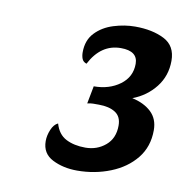

<svg xmlns="http://www.w3.org/2000/svg" viewBox="-55 -825 485 503"><g transform="rotate(10 187.5 -573.0)"><path d="M181 -374Q144 -374 115.5 -388.5Q87 -403 87 -436Q87 -451 93.5 -466.5Q100 -482 111 -487Q119 -459 140.5 -448Q162 -437 192 -437Q223 -437 245.5 -456Q268 -475 268 -509Q268 -533 251.5 -543.5Q235 -554 208 -554Q199 -554 192.5 -554Q186 -554 177 -552L186 -599Q227 -599 255.5 -620Q284 -641 284 -676Q284 -710 239 -710Q186 -710 157 -654Q148 -657 145 -664.5Q142 -672 142 -682Q142 -714 161 -734Q180 -754 209 -763Q238 -772 266 -772Q312 -772 343.5 -756Q375 -740 375 -700Q375 -660 351.5 -630Q328 -600 291 -586Q323 -579 342 -561Q361 -543 361 -513Q361 -469 336 -438Q311 -407 269.5 -390.5Q228 -374 181 -374Z"/></g></svg>

Font: Sansita Swashed
Style: Regular
Weight: 400
Designer: Pablo Cosgaya
Foundry: Omnibus-Type
Version: Version 1.003; ttfautohint (v1.8.3)